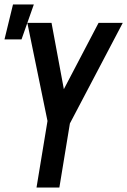

<svg xmlns="http://www.w3.org/2000/svg" viewBox="-20 -837 568 857"><path d="M0 -661 38 -817H131L76 -661ZM143 0 192 -297 102 -735H210L265 -439L420 -735H528L292 -286L245 0Z"/></svg>

Font: Iosevka SS18 Semibold
Style: Italic
Weight: 600
Italic angle: -9°
Monospace: yes
Designer: Belleve Invis
Foundry: Belleve Invis
Version: Version 25.1.1; ttfautohint (v1.8.4)